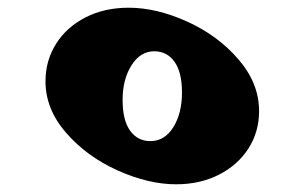

<svg xmlns="http://www.w3.org/2000/svg" viewBox="-20 -598 790 498"><path d="M652 -310Q652 -256 624.5 -213Q597 -170 548 -145Q499 -120 437 -120Q365 -120 285 -156Q205 -192 151.5 -253.5Q98 -315 98 -387Q98 -441 125.5 -484.5Q153 -528 202 -553Q251 -578 314 -578Q386 -578 465.5 -542Q545 -506 598.5 -444Q652 -382 652 -310ZM298 -339Q298 -286 317.5 -259Q337 -232 370 -232Q407 -232 429.5 -268Q452 -304 452 -358Q452 -411 432.5 -438Q413 -465 380 -465Q344 -465 321 -428.5Q298 -392 298 -339Z"/></svg>

Font: Inknut Antiqua ExtraBold
Style: Regular
Weight: 800
Designer: Claus Eggers Sørensen
Foundry: Claus Eggers Sørensen
Version: Version 1.003; ttfautohint (v1.8.2) -l 8 -r 50 -G 200 -x 14 